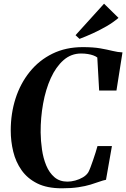

<svg xmlns="http://www.w3.org/2000/svg" viewBox="-20 -1007 682 1037"><path d="M314 10Q234 10 181 -16.5Q128 -43 96.5 -87.8Q65 -132.5 51.5 -188.2Q38 -244 38 -302Q38 -394.5 64.2 -475.8Q90.5 -557 140.8 -619.2Q191 -681.5 263.2 -717Q335.5 -752.5 427 -752.5Q483.5 -752.5 521.8 -745.8Q560 -739 588.2 -732Q616.5 -725 641.5 -724L609 -518H515.5L505.5 -696.5Q497 -703 484 -707.8Q471 -712.5 454.5 -715.2Q438 -718 418 -718Q364 -718 323 -682Q282 -646 254.2 -584.8Q226.5 -523.5 212.8 -447.2Q199 -371 199.5 -291.5Q200 -246 206.8 -199.2Q213.5 -152.5 229.8 -113.2Q246 -74 274 -50Q302 -26 344.5 -26Q364 -26 386.5 -32Q409 -38 428.2 -49.5Q447.5 -61 457.5 -77.5Q462.5 -87 469.2 -104.5Q476 -122 483 -143Q490 -164 496.5 -184Q503 -204 506.5 -218H584.5L552.5 -36Q537 -33 517 -25.8Q497 -18.5 469.2 -10Q441.5 -1.5 403.5 4.2Q365.5 10 314 10ZM409.5 -797 388 -817 542 -987 620 -910.5Q591.5 -886 555.5 -865.2Q519.5 -844.5 481.8 -827.2Q444 -810 409.5 -797Z"/></svg>

Font: Merriweather 120pt
Style: Bold Italic
Weight: 700
Italic angle: -7.8°
Version: Version 2.101